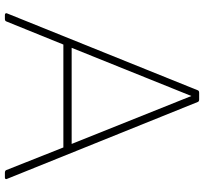

<svg xmlns="http://www.w3.org/2000/svg" viewBox="-44 -756 814 765"><g transform="rotate(90 362.5 -374.0)"><path d="M56 13H40Q36 13 34 10.5Q32 8 34 4L340 -755Q342 -761 350 -761H377Q385 -761 387 -755L693 4Q694 5 694 8Q694 13 687 13H669Q660 13 658 7L568 -220H158L66 7Q64 13 56 13ZM171 -253H554L363 -730Z"/></g></svg>

Font: LINE Seed JP_TTF Thin
Style: Regular
Weight: 250
Designer: LY Corporation & Fontrix & Fontworks
Version: Version 1.008